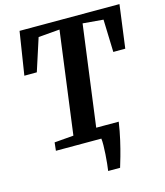

<svg xmlns="http://www.w3.org/2000/svg" viewBox="-134 -843 976 1139"><g transform="rotate(-15 354.0 -273.5)"><path d="M387.3 196Q389.9 179 392.7 152.2Q395.5 125.4 397.4 96.1Q399.3 66.8 399.7 41.1Q400.1 15.4 397.9 0L359.6 -70.4H523.5Q515.3 -14.3 503.3 38Q491.3 90.3 479.6 131.4Q468 172.4 460.6 196ZM118.9 0 124.4 -50.2 242.3 -59.9 325.6 -689.2 194.5 -678.4 129.9 -478.9 53.3 -478.6 94.7 -743H708.3L673.1 -478.6L599.5 -478.3L593.1 -678.4L467.4 -689.2L383.9 -59.9L508 -50.2L503.6 0Z"/></g></svg>

Font: Merriweather 7pt Light
Style: Italic
Weight: 300
Italic angle: -7.8°
Designer: Eben Sorkin
Foundry: Eben Sorkin
Version: Version 2.200;gftools[0.9.31]